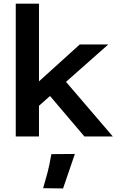

<svg xmlns="http://www.w3.org/2000/svg" viewBox="-20 -769 656 1082"><path d="M68.8 0H199.7V-172.9L590.3 -518.6H429.7L199.7 -310.5V-748.5H68.8ZM455.6 0H615.7L316.9 -348.6L229.5 -266.1ZM223.1 291.5 335.4 293 401.9 98.6 269.5 99.6Q257.8 165.5 248.3 201.7Q238.8 237.8 223.1 291.5Z"/></svg>

Font: Roboto Flex
Style: wght 600 wdth 140 opsz 13.0 GRAD 0.00 slnt 0.00 XTRA 468 XOPQ 96 YOPQ 79 YTLC 514 YTUC 712 YTAS 750 YTDE -203.00 YTFI 738
Weight: 600
Width: 8
Designer: Berlow after Robertson
Foundry: Google
Version: Version 3.100